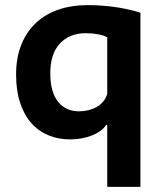

<svg xmlns="http://www.w3.org/2000/svg" viewBox="-20 -532 640 752"><path d="M530 200H400V-43H396Q379 -17 340 -1.5Q301 14 255 14Q209 14 170 -2Q131 -18 103 -49.5Q75 -81 59 -129Q43 -177 43 -240Q43 -306 63.5 -357Q84 -408 121 -442.5Q158 -477 209.5 -494.5Q261 -512 324 -512Q355 -512 385.5 -509.5Q416 -507 443.5 -502.5Q471 -498 493.5 -492.5Q516 -487 530 -482ZM290 -96Q328 -96 358.5 -113Q389 -130 400 -164V-386Q385 -394 362.5 -398Q340 -402 316 -402Q253 -402 215 -362Q177 -322 177 -245Q177 -172 207 -134Q237 -96 290 -96Z"/></svg>

Font: PT Mono
Style: Bold
Weight: 700
Monospace: yes
Designer: A.Korolkova, I.Chaeva
Foundry: ParaType Ltd
Version: Version 1.000 OFL